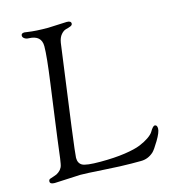

<svg xmlns="http://www.w3.org/2000/svg" viewBox="-109 -807 806 904"><g transform="rotate(-15 294.5 -355.5)"><path d="M174 -3 48 3Q25 3 25 -10Q25 -19 32 -22Q39 -25 53 -29Q67 -33 75.5 -40Q84 -47 87 -51Q90 -55 93 -60.5Q96 -66 98 -77.5Q100 -89 102 -102Q104 -115 107 -141.5Q110 -168 114 -196.5Q118 -225 124.5 -274.5Q131 -324 149 -454Q167 -584 167 -632Q167 -685 106 -687Q94 -687 85.5 -693Q77 -699 77 -707Q77 -719 93 -719Q95 -719 108 -717Q147 -711 207 -711L298 -715Q319 -715 319 -702Q319 -694 309 -690Q299 -686 286.5 -683Q274 -680 262 -666Q250 -652 246 -627Q175 -112 175 -85.5Q175 -59 193.5 -48.5Q212 -38 281.5 -38Q351 -38 401.5 -45.5Q452 -53 478.5 -64Q505 -75 523 -87.5Q541 -100 548 -111Q563 -137 572 -137Q584 -137 584 -119Q584 -101 561.5 -63.5Q539 -26 528 -16Q501 8 467 8H420Q373 8 287 2.5Q201 -3 174 -3Z"/></g></svg>

Font: Sorts Mill Goudy
Style: Italic
Weight: 400
Italic angle: -7.40001°
Version: Version 003.101